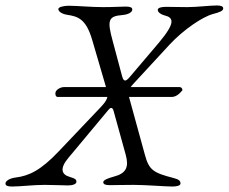

<svg xmlns="http://www.w3.org/2000/svg" viewBox="-71 -676 835 701"><path d="M-27 5C4 5 50 -1 92 -1C125 -1 161 1 178 1C194 1 208 -4 208 -12C208 -21 204 -24 184 -30C152 -39 147 -62 179 -100L325 -275C328 -279 332 -282 335 -282C339 -282 342 -278 344 -270L388 -111C400 -67 391 -43 344 -31C330 -27 306 -20 306 -11C306 -3 314 0 330 0C352 0 379 -1 417 -1C461 -1 532 5 558 5C574 5 588 2 588 -6C588 -15 583 -21 563 -26C489 -45 473 -55 458 -111L400 -322H555C570 -322 582 -331 593 -344C594 -345 595 -346 595 -347C595 -353 591 -358 585 -358H406C408 -361 412 -365 416 -370L548 -513C599 -568 669 -615 707 -625C730 -631 744 -636 744 -645C744 -653 736 -656 720 -656C695 -656 648 -650 612 -650C584 -650 557 -651 535 -651C519 -651 505 -648 505 -640C505 -631 517 -623 529 -620C562 -612 572 -595 509 -520L402 -394C395 -386 390 -382 386 -382C381 -382 378 -387 375 -397L340 -528C320 -601 324 -617 375 -621C399 -623 412 -632 412 -641C412 -649 404 -652 388 -652C371 -652 343 -650 306 -650C260 -650 211 -655 180 -655C164 -655 142 -651 142 -643C142 -634 155 -625 174 -622C212 -616 243 -609 266 -529L316 -358H162C150 -358 135 -349 132 -340C130 -334 131 -322 140 -322H321C318 -308 308 -297 296 -284L144 -124C77 -53 34 -34 -13 -28C-37 -25 -51 -15 -51 -6C-51 2 -43 5 -27 5Z"/></svg>

Font: EB Garamond
Style: Italic
Weight: 400
Italic angle: -17.2°
Designer: Georg Duffner and Octavio Pardo
Foundry: Georg Duffner
Version: Version 1.000;PS 001.000;hotconv 1.0.88;makeotf.lib2.5.64775